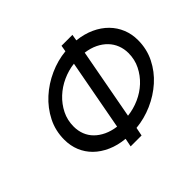

<svg xmlns="http://www.w3.org/2000/svg" viewBox="-165 -961 1182 1182"><g transform="rotate(-45 426.5 -369.5)"><path d="M369 -55Q306 -61 255.5 -83.5Q205 -106 170 -140.5Q135 -175 116.5 -220Q98 -265 98 -318Q98 -396 131.5 -462Q165 -528 220 -578Q275 -628 345 -659.5Q415 -691 488 -698L495 -739H590L583 -698Q646 -691 696 -668Q746 -645 781 -609.5Q816 -574 834.5 -528.5Q853 -483 853 -431Q853 -353 820 -287Q787 -221 732 -172Q677 -123 607.5 -92.5Q538 -62 464 -55L453 0H358ZM471 -607Q419 -601 369.5 -578.5Q320 -556 281.5 -520Q243 -484 219.5 -437Q196 -390 196 -334Q196 -297 208.5 -265Q221 -233 245.5 -208.5Q270 -184 305 -167.5Q340 -151 385 -145ZM480 -145Q533 -151 582.5 -173Q632 -195 670 -230.5Q708 -266 731.5 -313Q755 -360 755 -416Q755 -452 742.5 -484.5Q730 -517 705.5 -542.5Q681 -568 646 -585Q611 -602 566 -608Z"/></g></svg>

Font: Involve Medium Oblique
Style: Italic
Weight: 500
Italic angle: -10.5°
Designer: Stefan Peev
Foundry: Context Ltd.
Version: Version 1.001